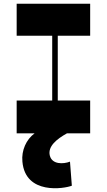

<svg xmlns="http://www.w3.org/2000/svg" viewBox="-20 -720 577 1037"><path d="M467 -527V-700H70V-527H262V-177H70V0H167C122 33 95 92 101 153C117 334 328 299 368 283L358 153C322 167 261 169 249 120C237 71 286 31 342 0H467V-177H292V-527Z"/></svg>

Font: Space Cowgirl Black
Style: Regular
Weight: 900
Designer: Valery Marier
Foundry: Valery Marier
Version: Version 1.000;hotconv 1.0.109;makeotfexe 2.5.65596